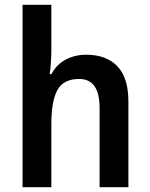

<svg xmlns="http://www.w3.org/2000/svg" viewBox="-20 -780 626 800"><path d="M194 -577Q194 -548 192 -518.5Q190 -489 187 -471H194Q216 -512 254.5 -532Q293 -552 339 -552Q423 -552 469 -504Q515 -456 515 -357V0H395V-330Q395 -451 310 -451Q244 -451 219 -404.5Q194 -358 194 -266V0H74V-760H194Z"/></svg>

Font: Noto Sans Sinhala UI SemiCondensed SemiBold
Style: Regular
Weight: 600
Width: 4
Designer: Jelle Bosma - Monotype Design Team
Foundry: Monotype Imaging Inc.
Version: Version 2.006; ttfautohint (v1.8.4.7-5d5b)